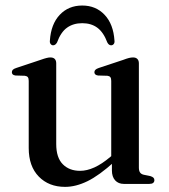

<svg xmlns="http://www.w3.org/2000/svg" viewBox="-20 -682 626 712"><path d="M395 -50V-88L392.5 -91V-382Q392.5 -391.5 389.2 -395.8Q386 -400 378.5 -401L343.5 -402Q336.5 -403 333.2 -406.2Q330 -409.5 330 -414Q330 -419.5 333.8 -423.2Q337.5 -427 346.5 -430L437 -460Q450 -465 458.2 -467Q466.5 -469 473.5 -469Q484 -469 489.5 -463.2Q495 -457.5 495 -447V-60.5Q495 -48.5 499.5 -42.2Q504 -36 513 -34L537.5 -29Q545.5 -26.5 549 -23Q552.5 -19.5 552.5 -14Q552.5 -7.5 548 -3.8Q543.5 0 533.5 0H439.5Q419 0 407 -13.2Q395 -26.5 395 -50ZM86.5 -133V-382Q86.5 -391.5 83.2 -395.8Q80 -400 72 -401L37.5 -402Q30 -403 27 -406.2Q24 -409.5 24 -414Q24 -419.5 27.5 -423.2Q31 -427 40.5 -430L130.5 -460Q144.5 -465 152.8 -467Q161 -469 166.5 -469Q178 -469 183.2 -463.2Q188.5 -457.5 188.5 -447V-148Q188.5 -97.5 212.8 -73Q237 -48.5 277 -48.5Q302 -48.5 329.8 -61Q357.5 -73.5 389 -100L409.5 -118L426 -101.5L405 -83Q347.5 -31 304.2 -10Q261 11 221.5 11Q161 11 123.8 -27.2Q86.5 -65.5 86.5 -133ZM285 -596Q252 -596 228.8 -579.5Q205.5 -563 191.5 -524.5Q185.5 -514 177 -514Q171.5 -514 167.8 -518.8Q164 -523.5 165 -531.5Q169 -592.5 201.5 -627Q234 -661.5 285 -661.5Q335.5 -661.5 368 -627Q400.5 -592.5 404.5 -531.5Q405.5 -523.5 401.8 -518.8Q398 -514 392 -514Q383.5 -514 378 -524.5Q364 -562 341.2 -579Q318.5 -596 285 -596Z"/></svg>

Font: Fraunces 48pt
Style: Regular
Weight: 400
Version: Version 1.000;[b76b70a41]